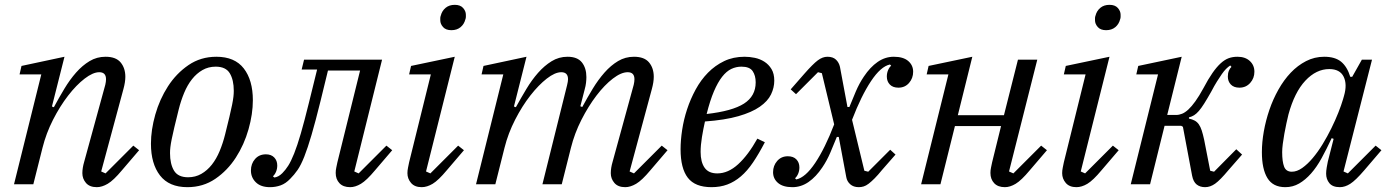

<svg xmlns="http://www.w3.org/2000/svg" viewBox="-20 -763 5750 795"><path d="M381 12Q351 12 336 -5.5Q321 -23 321 -46Q321 -57 323 -69Q325 -81 328 -91L416 -412Q419 -425 419 -435Q419 -464 391 -464Q365 -464 330.5 -437.5Q296 -411 262 -367Q228 -323 199.5 -267Q171 -211 156 -151L118 0H38L151 -455H61L69 -490L247 -528L195 -322L203 -319Q224 -358 246.5 -395.5Q269 -433 295 -462.5Q321 -492 351 -510Q381 -528 417 -528Q460 -528 479.5 -504.5Q499 -481 499 -445Q499 -423 491 -394L399 -53L417 -45L532 -160L556 -141L485 -58Q450 -16 426 -2Q402 12 381 12Z M759 -29Q789 -29 813.5 -43Q838 -57 857 -81Q876 -105 889.5 -137.5Q903 -170 912 -206Q923 -250 930 -279.5Q937 -309 941 -329Q945 -349 946.5 -362Q948 -375 948 -387Q948 -432 931.5 -459.5Q915 -487 873 -487Q843 -487 818.5 -473Q794 -459 775 -435Q756 -411 742.5 -378.5Q729 -346 720 -310Q709 -266 702 -236.5Q695 -207 691 -187Q687 -167 685.5 -154Q684 -141 684 -129Q684 -84 700.5 -56.5Q717 -29 759 -29ZM756 12Q680 12 642.5 -36.5Q605 -85 605 -168Q605 -225 623 -288.5Q641 -352 675.5 -405.5Q710 -459 760.5 -493.5Q811 -528 876 -528Q952 -528 989.5 -479.5Q1027 -431 1027 -348Q1027 -291 1009 -227.5Q991 -164 956.5 -110.5Q922 -57 871.5 -22.5Q821 12 756 12Z M1098 12Q1060 12 1039.5 -8Q1019 -28 1019 -57Q1019 -85 1036 -104.5Q1053 -124 1081 -124Q1103 -124 1115.5 -111Q1128 -98 1128 -78Q1128 -64 1123 -52Q1118 -40 1110 -33L1116 -28Q1133 -30 1149 -46Q1162 -59 1173.5 -77Q1185 -95 1198 -127.5Q1211 -160 1225.5 -210Q1240 -260 1259 -337L1293 -475H1229L1239 -516H1562L1447 -53L1465 -45L1580 -160L1604 -141L1533 -58Q1498 -16 1474.5 -2Q1451 12 1430 12Q1401 12 1385.5 -4.5Q1370 -21 1370 -47Q1370 -58 1372.5 -69.5Q1375 -81 1377 -91L1471 -471H1338L1307 -344Q1286 -259 1270 -204.5Q1254 -150 1240 -114.5Q1226 -79 1212 -59Q1198 -39 1182 -23Q1163 -3 1142 4.5Q1121 12 1098 12Z M1726 12Q1697 12 1682 -5.5Q1667 -23 1667 -46Q1667 -57 1669.5 -69Q1672 -81 1674 -91L1764 -455H1674L1682 -490L1863 -528L1744 -53L1762 -45L1877 -160L1901 -141L1830 -58Q1795 -16 1771.5 -2Q1748 12 1726 12ZM1849 -638Q1826 -638 1814.5 -651Q1803 -664 1803 -679Q1803 -683 1803 -688Q1803 -693 1805 -698Q1810 -718 1825 -730.5Q1840 -743 1863 -743Q1886 -743 1897.5 -730Q1909 -717 1909 -702Q1909 -698 1909 -693Q1909 -688 1907 -683Q1902 -663 1887 -650.5Q1872 -638 1849 -638Z M2569 12Q2539 12 2524 -5.5Q2509 -23 2509 -46Q2509 -57 2511 -69Q2513 -81 2516 -91L2604 -412Q2607 -425 2607 -435Q2607 -464 2579 -464Q2552 -464 2517.5 -437.5Q2483 -411 2449.5 -367Q2416 -323 2387.5 -267Q2359 -211 2344 -151L2306 0H2226L2328 -410Q2332 -426 2332 -435Q2332 -464 2304 -464Q2278 -464 2244 -437.5Q2210 -411 2176 -367.5Q2142 -324 2113 -267.5Q2084 -211 2069 -151L2031 0H1951L2064 -455H1974L1982 -490L2160 -528L2108 -322L2116 -319Q2137 -357 2159.5 -394.5Q2182 -432 2208 -461.5Q2234 -491 2264 -509.5Q2294 -528 2330 -528Q2371 -528 2389.5 -504.5Q2408 -481 2408 -444Q2408 -433 2406.5 -420Q2405 -407 2401 -393L2383 -323L2391 -320Q2412 -359 2434.5 -396Q2457 -433 2483 -462.5Q2509 -492 2539 -510Q2569 -528 2605 -528Q2648 -528 2667.5 -504.5Q2687 -481 2687 -445Q2687 -423 2679 -394L2587 -53L2605 -45L2720 -160L2744 -141L2673 -58Q2638 -16 2614 -2Q2590 12 2569 12Z M2926 12Q2858 12 2828 -27Q2798 -66 2798 -145Q2798 -182 2804.5 -225Q2811 -268 2825 -310.5Q2839 -353 2860.5 -392.5Q2882 -432 2911.5 -462Q2941 -492 2978.5 -510Q3016 -528 3063 -528Q3084 -528 3105.5 -523.5Q3127 -519 3145 -507.5Q3163 -496 3174.5 -477Q3186 -458 3186 -429Q3186 -400 3172.5 -372Q3159 -344 3126 -321Q3093 -298 3037.5 -282Q2982 -266 2899 -260Q2892 -229 2886.5 -195.5Q2881 -162 2881 -134Q2881 -92 2897.5 -68.5Q2914 -45 2950 -45Q2995 -45 3036.5 -83Q3078 -121 3116 -189L3147 -174Q3122 -126 3098 -90.5Q3074 -55 3047.5 -32.5Q3021 -10 2991.5 1Q2962 12 2926 12ZM2906 -291Q3012 -303 3060.5 -334Q3109 -365 3109 -422Q3109 -450 3096.5 -468.5Q3084 -487 3050 -487Q3028 -487 3008 -477.5Q2988 -468 2970 -445Q2952 -422 2936 -384.5Q2920 -347 2906 -291Z M3261 12Q3222 12 3201.5 -5.5Q3181 -23 3181 -50Q3181 -77 3198 -96.5Q3215 -116 3242 -116Q3265 -116 3277.5 -103Q3290 -90 3290 -70Q3290 -56 3285 -44Q3280 -32 3272 -25L3277 -20Q3315 -28 3355.5 -88.5Q3396 -149 3434 -248L3383 -460L3367 -464L3276 -373L3254 -393L3310 -457Q3346 -498 3366 -513Q3386 -528 3406 -528Q3429 -528 3441.5 -516Q3454 -504 3458 -486L3489 -320H3497Q3509 -350 3523.5 -384Q3538 -418 3557 -446Q3583 -485 3614 -506.5Q3645 -528 3681 -528Q3720 -528 3740.5 -510.5Q3761 -493 3761 -466Q3761 -439 3744 -419.5Q3727 -400 3700 -400Q3677 -400 3664.5 -413Q3652 -426 3652 -446Q3652 -460 3657 -472Q3662 -484 3670 -491L3665 -496Q3627 -488 3586.5 -427Q3546 -366 3508 -267L3559 -56L3575 -52L3666 -143L3688 -123L3632 -59Q3615 -38 3601.5 -24.5Q3588 -11 3577 -2.5Q3566 6 3556 9Q3546 12 3536 12Q3514 12 3500.5 0Q3487 -12 3484 -30L3453 -196H3445Q3433 -166 3418.5 -132Q3404 -98 3385 -70Q3359 -31 3328 -9.5Q3297 12 3261 12Z M4141 12Q4112 12 4096.5 -4.5Q4081 -21 4081 -47Q4081 -58 4083.5 -69.5Q4086 -81 4088 -91L4125 -241H3934L3874 0H3794L3907 -455H3817L3825 -490L4006 -528L3946 -286H4137L4195 -516H4275L4158 -53L4176 -45L4291 -160L4315 -141L4244 -58Q4209 -16 4185.5 -2Q4162 12 4141 12Z M4437 12Q4408 12 4393 -5.5Q4378 -23 4378 -46Q4378 -57 4380.5 -69Q4383 -81 4385 -91L4475 -455H4385L4393 -490L4574 -528L4455 -53L4473 -45L4588 -160L4612 -141L4541 -58Q4506 -16 4482.5 -2Q4459 12 4437 12ZM4560 -638Q4537 -638 4525.5 -651Q4514 -664 4514 -679Q4514 -683 4514 -688Q4514 -693 4516 -698Q4521 -718 4536 -730.5Q4551 -743 4574 -743Q4597 -743 4608.5 -730Q4620 -717 4620 -702Q4620 -698 4620 -693Q4620 -688 4618 -683Q4613 -663 4598 -650.5Q4583 -638 4560 -638Z M4970 12Q4949 12 4935 1Q4921 -10 4916 -36L4878 -238L4871 -242H4802L4742 0H4662L4775 -455H4685L4693 -490L4873 -528L4813 -287H4850Q4862 -287 4874.5 -292Q4887 -297 4900.5 -309.5Q4914 -322 4929.5 -343.5Q4945 -365 4963 -398Q4983 -436 5000.5 -461Q5018 -486 5034.5 -501Q5051 -516 5067.5 -522Q5084 -528 5104 -528Q5136 -528 5155 -510.5Q5174 -493 5174 -466Q5174 -439 5156.5 -419.5Q5139 -400 5112 -400Q5089 -400 5076.5 -413Q5064 -426 5064 -446Q5064 -460 5068.5 -470.5Q5073 -481 5079 -486L5074 -492Q5065 -486 5056.5 -477.5Q5048 -469 5039 -456Q5030 -443 5019 -425.5Q5008 -408 4995 -383Q4978 -353 4966 -334Q4954 -315 4944 -303.5Q4934 -292 4924.5 -286Q4915 -280 4903 -277V-272Q4917 -269 4927 -263.5Q4937 -258 4944 -248Q4951 -238 4956 -222.5Q4961 -207 4966 -184L4991 -56L5007 -52L5099 -145L5123 -123L5067 -59Q5032 -17 5011.5 -2.5Q4991 12 4970 12Z M5302 12Q5251 12 5228 -25.5Q5205 -63 5205 -133Q5205 -174 5213 -219Q5221 -264 5236 -308Q5251 -352 5273.5 -392Q5296 -432 5324.5 -462Q5353 -492 5388 -510Q5423 -528 5463 -528Q5508 -528 5533 -507.5Q5558 -487 5571 -445H5579L5619 -516H5661L5543 -53L5561 -45L5676 -160L5700 -141L5629 -58Q5593 -16 5571 -2Q5549 12 5528 12Q5498 12 5484.5 -4.5Q5471 -21 5471 -44Q5471 -55 5473.5 -70Q5476 -85 5478 -94L5502 -188L5494 -191Q5473 -146 5452.5 -108.5Q5432 -71 5408.5 -44.5Q5385 -18 5359 -3Q5333 12 5302 12ZM5329 -52Q5350 -52 5372 -67.5Q5394 -83 5415.5 -108.5Q5437 -134 5456.5 -166Q5476 -198 5492.5 -231.5Q5509 -265 5521.5 -296.5Q5534 -328 5541 -352L5545 -366Q5559 -414 5543.5 -445.5Q5528 -477 5484 -477Q5430 -477 5385 -429Q5340 -381 5315 -289Q5311 -273 5306.5 -252Q5302 -231 5298 -209Q5294 -187 5291.5 -167Q5289 -147 5289 -133Q5289 -94 5297 -73Q5305 -52 5329 -52Z"/></svg>

Font: IBM Plex Serif
Style: Italic
Weight: 400
Italic angle: -14°
Designer: Mike Abbink, Paul van der Laan, Pieter van Rosmalen
Foundry: Bold Monday
Version: Version 3.001